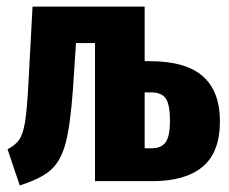

<svg xmlns="http://www.w3.org/2000/svg" viewBox="-20 -551 697 584"><path d="M649 -182Q649 -88 596.5 -44Q544 0 443 0H269V-420H210L211 -419L202 -281Q194 -170 179.5 -115.5Q165 -61 134.5 -34Q104 -7 40 13L3 -97Q26 -109 38 -125.5Q50 -142 56 -179Q62 -216 66 -289L79 -531H420V-365H434Q545 -365 597 -319Q649 -273 649 -182ZM497 -184Q497 -232 484.5 -251Q472 -270 439 -270H420V-100H441Q471 -100 484 -118.5Q497 -137 497 -184Z"/></svg>

Font: Fira Sans Extra Condensed
Style: Bold
Weight: 700
Width: 1
Designer: Carrois Corporate & Edenspiekermann AG
Foundry: Carrois Corporate GbR & Edenspiekermann AG
Version: Version 4.203